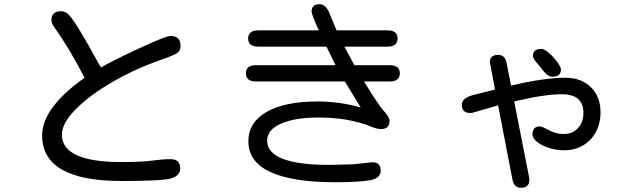

<svg xmlns="http://www.w3.org/2000/svg" viewBox="-20 -808 3040 910"><path d="M179.7 -166Q179.7 -296.9 380.9 -439.5Q304.7 -585 242.2 -671.9Q223.6 -697.3 223.6 -711.9Q223.6 -754.9 270.5 -754.9Q288.1 -754.9 303.7 -740.2Q335 -712.9 449.2 -503.9L459 -488.3Q515.6 -521.5 641.1 -579.6Q766.6 -637.7 788.1 -637.7Q835.9 -637.7 835.9 -589.8Q835.9 -571.3 823.2 -559.6Q814.5 -548.8 734.4 -521.5Q611.3 -477.5 505.4 -415Q399.4 -352.5 336.4 -287.6Q273.4 -222.7 273.4 -169.9Q273.4 -40 554.7 -40Q651.4 -40 702.1 -46.9Q752.9 -53.7 788.1 -53.7Q834 -53.7 834 -9.8Q834 30.3 776.4 41Q717.8 49.8 555.7 49.8Q179.7 49.8 179.7 -166Z M1260.7 6.8Q1157.2 -41 1157.2 -138.7Q1157.2 -227.5 1243.2 -277.3Q1329.1 -327.1 1486.3 -327.1Q1586.9 -327.1 1689.5 -298.8L1614.3 -421.9H1192.4Q1145.5 -421.9 1145.5 -460.9Q1145.5 -499 1192.4 -499H1570.3L1527.3 -586.9H1204.1Q1156.2 -586.9 1156.2 -625Q1156.2 -664.1 1204.1 -664.1H1491.2Q1457 -737.3 1457 -753.9Q1457 -788.1 1495.1 -788.1Q1527.3 -788.1 1545.9 -734.4L1575.2 -664.1H1816.4Q1864.3 -664.1 1864.3 -626Q1864.3 -586.9 1816.4 -586.9H1612.3L1658.2 -502L1660.2 -499H1827.1Q1875 -499 1875 -460.9Q1875 -421.9 1827.1 -421.9H1705.1Q1778.3 -302.7 1802.7 -278.3Q1826.2 -251 1826.2 -235.4Q1826.2 -196.3 1785.2 -196.3Q1765.6 -196.3 1736.3 -209Q1630.9 -251 1489.3 -251Q1378.9 -251 1312.5 -222.2Q1246.1 -193.4 1246.1 -141.6Q1246.1 -26.4 1543 -26.4L1652.3 -29.3L1745.1 -39.1Q1784.2 -39.1 1784.2 1Q1784.2 38.1 1730.5 46.9Q1676.8 55.7 1569.3 55.7Q1364.3 55.7 1260.7 6.8Z M2408.2 40 2340.8 -308.6 2218.8 -273.4 2208 -272.5Q2168.9 -272.5 2168.9 -312.5Q2168.9 -343.8 2225.6 -358.4L2326.2 -383.8L2301.8 -512.7Q2301.8 -547.9 2340.8 -547.9Q2374 -547.9 2380.9 -509.8L2402.3 -402.3Q2558.6 -439.5 2659.2 -439.5Q2735.4 -439.5 2780.8 -394.5Q2826.2 -349.6 2826.2 -276.4Q2826.2 -223.6 2804.2 -182.6Q2782.2 -141.6 2743.2 -118.7Q2704.1 -95.7 2653.3 -95.7Q2618.2 -95.7 2583.5 -106.4Q2548.8 -117.2 2526.4 -134.8Q2503.9 -152.3 2503.9 -170.9Q2503.9 -209 2539.1 -209Q2547.9 -209 2581.1 -191.4Q2614.3 -172.9 2651.4 -172.9Q2693.4 -172.9 2719.2 -200.7Q2745.1 -228.5 2745.1 -273.4Q2745.1 -361.3 2642.6 -361.3Q2558.6 -361.3 2417 -327.1L2486.3 24.4L2489.3 43Q2489.3 82 2448.2 82Q2415 82 2408.2 40ZM2555.7 -471.7Q2530.3 -503.9 2524.4 -509.8Q2505.9 -531.2 2505.9 -543Q2505.9 -576.2 2546.9 -576.2Q2559.6 -576.2 2581.5 -557.1Q2603.5 -538.1 2621.1 -514.2Q2638.7 -490.2 2638.7 -479.5Q2638.7 -444.3 2598.6 -444.3Q2577.1 -444.3 2555.7 -471.7Z"/></svg>

Font: jf-openhuninn-2.1
Style: Regular
Weight: 400
Designer: [Kosugi Maru]
Designed by MOTOYA      

[Varela Round]
Joe Prince (Latin component); Avraham Cornfeld (Hebrew component)
Foundry: justfont Co., Ltd.
Version: 2.1